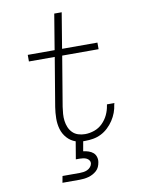

<svg xmlns="http://www.w3.org/2000/svg" viewBox="-102 -803 803 1091"><g transform="rotate(-10 300.0 -257.5)"><path d="M168 220 175 182H275Q285 182 296 180.5Q307 179 317.5 174.5Q328 170 336 161Q344 152 346 142Q348 131 342.5 122.5Q337 114 328 109.5Q319 105 308.5 103.5Q298 102 288 102H266L283 1Q254 -9 233.5 -32Q213 -55 204.5 -84.5Q196 -114 196.5 -146.5Q197 -179 202 -211L249 -492H100V-530H255L289 -735H332L298 -530H502V-492H292L244 -205Q241 -185 239.5 -164.5Q238 -144 240.5 -124.5Q243 -105 250.5 -87Q258 -69 271.5 -55.5Q285 -42 304 -36Q323 -30 343 -30Q370 -30 397 -39.5Q424 -49 444.5 -69.5Q465 -90 477 -115.5Q489 -141 493 -168Q494 -170 494 -172Q494 -174 494 -175H537Q537 -173 536.5 -171Q536 -169 535 -167Q532 -143 523.5 -120.5Q515 -98 501.5 -77.5Q488 -57 469.5 -39.5Q451 -22 429 -11Q407 0 383.5 4Q360 8 337 8Q334 8 331 8Q328 8 325 8L315 64Q331 66 346 71Q361 76 372 85.5Q383 95 387.5 110.5Q392 126 389 141Q387 154 381.5 166.5Q376 179 366 188Q356 197 344 203.5Q332 210 319 213.5Q306 217 293.5 218.5Q281 220 268 220Z"/></g></svg>

Font: Iosevka Curly XLtExObl
Style: Regular
Weight: 200
Width: 7
Italic angle: -9°
Monospace: yes
Designer: Belleve Invis
Foundry: Belleve Invis
Version: Version 11.0.1; ttfautohint (v1.8.3)